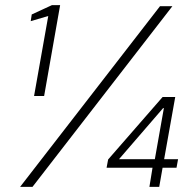

<svg xmlns="http://www.w3.org/2000/svg" viewBox="-20 -724 750 744"><path d="M112 -352 167 -662 99 -642 103 -668 181 -704H213L151 -352ZM58 0 600 -700H648L106 0ZM559 0 571 -74H393L399 -106L610 -348H659L616 -107H670L664 -74H610L597 0ZM441 -107H580L615 -305H612Z"/></svg>

Font: DM Sans 36pt ExtraLight
Style: Italic
Weight: 250
Italic angle: -10°
Designer: Colophon Foundry, Jonny Pinhorn
Foundry: Colophon Foundry
Version: Version 4.004;gftools[0.9.30]